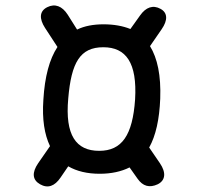

<svg xmlns="http://www.w3.org/2000/svg" viewBox="-20 -662 731 695"><path d="M341 -33C383 -33 419 -41 449 -56L478 -15C497 12 521 19 551 5C579 -9 582 -37 559 -71L520 -128C544 -171 557 -230 560 -305C563 -389 550 -451 523 -495L565 -556C588 -589 587 -616 561 -630C534 -645 508 -636 487 -606L452 -557C425 -568 392 -574 355 -574C318 -574 286 -568 259 -555L225 -609C205 -640 179 -650 151 -636C123 -622 121 -595 143 -561L188 -492C159 -448 142 -385 137 -301C132 -230 141 -175 161 -133L118 -71C95 -37 97 -11 125 5C153 21 178 12 199 -19L227 -60C258 -42 296 -33 341 -33ZM227 -305C238 -436 270 -491 354 -491C436 -491 477 -435 469 -302C460 -172 421 -116 339 -116C255 -116 215 -173 227 -305Z"/></svg>

Font: 寒蝉团圆体 Round
Style: Regular
Weight: 500
Designer: 寒蝉字型
Version: Version 2.700;Glyphs 3.1.1 (3135)